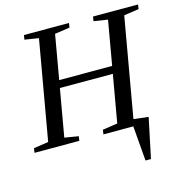

<svg xmlns="http://www.w3.org/2000/svg" viewBox="-133 -766 1023 1079"><g transform="rotate(-15 378.0 -226.0)"><path d="M-10.7 0 -6.8 -25.9 79.1 -39.1 180.2 -616.2 99.1 -628.9 103 -654.8H365.2L361.3 -628.9L273.9 -616.2L229 -358.9H537.1L582 -616.2L501 -628.9L504.9 -654.8H767.1L763.2 -628.9L676.3 -616.2L575.2 -39.1L661.1 -29.3L612.3 203.1H580.6L564 0H390.1L394 -25.9L481 -39.1L529.3 -314.9H221.2L172.9 -39.1L253.9 -25.9L250 0Z"/></g></svg>

Font: Tinos
Style: Italic
Weight: 400
Italic angle: -16.333°
Designer: Steve Matteson
Foundry: Monotype Imaging Inc.
Version: Version 1.32